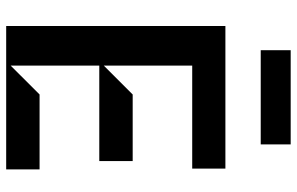

<svg xmlns="http://www.w3.org/2000/svg" viewBox="-194 -790 984 637"><g transform="rotate(90 298.5 -472.0)"><path d="M66.8 0V-727.3H539.8V-617.2H198.2V-323.9L294 -419.7H514.9V-308.9H198.2V-14.9L294 -110.8H542.6V0ZM459.5 -943.9V-844.5H147V-943.9Z"/></g></svg>

Font: Riot Sans
Style: Regular
Weight: 400
Designer: Rasmus Andersson
Foundry: rsms
Version: Version 3.005